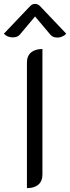

<svg xmlns="http://www.w3.org/2000/svg" viewBox="-46 -962 362 991"><path d="M93 -639Q93 -673 114 -691Q135 -709 173 -709V-61Q173 -27 152 -9Q131 9 93 9ZM19 -769Q6 -769 -6 -774Q-18 -779 -26 -788L110 -931Q121 -942 135 -942Q149 -942 160 -931L296 -788Q288 -779 275.5 -773.5Q263 -768 251 -768Q226 -768 214 -783L135 -877L56 -783Q44 -769 19 -769Z"/></svg>

Font: K2D Light
Style: Regular
Weight: 300
Designer: Katatrad Aksorn Co.,Ltd.
Foundry: Cadson Demak Co.,Ltd.
Version: Version 1.000; ttfautohint (v1.6)